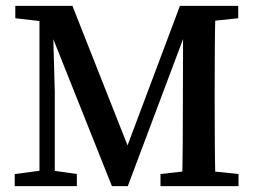

<svg xmlns="http://www.w3.org/2000/svg" viewBox="-20 -632 867 652"><path d="M30 0V-41L129 -54H151L241 -41V0ZM32 -570V-612H158V-557H145ZM114 0V-612H158L166 -321V0ZM360 0 116 -612H226L429 -98H398L591 -612H644L414 0ZM525 0V-41L639 -54H665L790 -41V0ZM598 0Q600 -69 600.5 -140Q601 -211 601 -278L602 -612H712Q710 -542 709.5 -470Q709 -398 709 -326V-285Q709 -213 709.5 -141.5Q710 -70 712 0ZM654 -557V-612H789V-570L665 -557Z"/></svg>

Font: Lisu Bosa SemiBold
Style: Regular
Weight: 600
Designer: David Morse, Annie Olsen, Victor Gaultney, Frank Grießhammer (Latin)
Foundry: SIL International
Version: Version 2.000